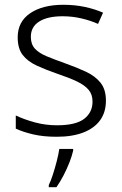

<svg xmlns="http://www.w3.org/2000/svg" viewBox="-20 -562 509 803"><path d="M423 -141Q423 -93 399 -59.5Q375 -26 329 -8Q283 10 217 10Q161 10 118.5 0Q76 -10 46 -24V-79Q82 -62 126.5 -50Q171 -38 218 -38Q297 -38 332 -65Q367 -92 367 -137Q367 -167 350.5 -186.5Q334 -206 301.5 -221.5Q269 -237 221 -253Q172 -270 134 -287.5Q96 -305 75 -332Q54 -359 54 -406Q54 -471 106 -506.5Q158 -542 245 -542Q293 -542 335 -533Q377 -524 411 -509L390 -462Q359 -476 320.5 -485Q282 -494 242 -494Q179 -494 144 -472Q109 -450 109 -408Q109 -377 126 -358.5Q143 -340 175.5 -326.5Q208 -313 253 -297Q301 -280 339.5 -262Q378 -244 400.5 -216Q423 -188 423 -141ZM286 68Q281 90 270.5 117Q260 144 246 171Q232 198 216 221H184V212Q192 196 201 168.5Q210 141 217.5 111.5Q225 82 228 61H286Z"/></svg>

Font: Noto Sans Thai Light
Style: Regular
Weight: 300
Designer: Monotype Design Team
Foundry: Monotype Imaging Inc.
Version: Version 2.001